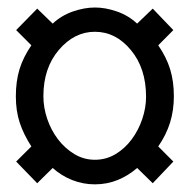

<svg xmlns="http://www.w3.org/2000/svg" viewBox="-20 -598 499 504"><path d="M22.4 -173.9 77.7 -117 118.3 -157.1Q140.9 -136.7 169.4 -125.4Q197.9 -114.1 229.1 -114.1Q261.3 -114.1 289.4 -125.7Q317.4 -137.3 340 -157.1L380.9 -117L435 -173.9L395.4 -213.6Q416.6 -244.4 426.5 -276.5Q436.4 -308.6 436.4 -345.4Q436.4 -384.3 426.7 -416Q417 -447.7 395.4 -479.1L435 -519L380.9 -575.4L340 -536Q316.7 -557.6 286.8 -567.9Q256.9 -578.3 229.4 -578.3Q201.4 -578.3 171.2 -567.8Q141 -557.3 118.3 -536L77.7 -575.4L22.4 -519L62.3 -479.1Q40.7 -447.4 31.1 -415.9Q21.6 -384.3 21.6 -345.1Q21.6 -307.1 31.6 -276.4Q41.7 -245.6 62.3 -213.6ZM229.1 -514.6Q283.9 -514.6 323.6 -466.6Q363.4 -418.7 363.4 -344Q363.4 -315 353.4 -285.4Q343.3 -255.7 325.4 -231.8Q307.6 -207.9 282.9 -193.2Q258.3 -178.6 229.1 -178.6Q200 -178.6 175.1 -193.6Q150.3 -208.6 132.1 -232.5Q114 -256.4 103.9 -286.1Q93.9 -315.7 93.9 -345.4Q93.9 -419.4 134.5 -467Q175.1 -514.6 229.1 -514.6Z"/></svg>

Font: Secuela Black
Style: Regular
Weight: 900
Designer: Fernando Haro
Foundry: deFharo
Version: Version 1.704